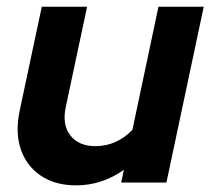

<svg xmlns="http://www.w3.org/2000/svg" viewBox="-20 -541 624 569"><path d="M205.4 8.3Q143.6 8.3 101.1 -20.3Q58.7 -48.9 41.8 -98Q25 -147.2 37.7 -210L103.8 -521H238.1L174.7 -223Q163.9 -171.2 188.5 -139.6Q213.1 -107.9 262.8 -107.9Q294.7 -107.9 322.4 -120.4Q350.1 -132.8 372.4 -156.3L449.6 -521H583.8L473.2 0H339L347.1 -37.8Q282.3 8.3 205.4 8.3Z"/></svg>

Font: Red Hat Display VF
Style: Italic
Weight: 300
Italic angle: -12°
Designer: Pentagram, MCKL
Foundry: Pentagram, MCKL
Version: Version 1.023